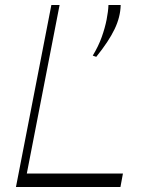

<svg xmlns="http://www.w3.org/2000/svg" viewBox="-20 -750 571 770"><path d="M44 0 186 -730H219L77 0ZM72 0 82 -54H473L463 0ZM366 -522 352 -527Q375 -565 388 -601.5Q401 -638 407.5 -671Q414 -704 415 -730H464Q463 -682 439.5 -633Q416 -584 366 -522Z"/></svg>

Font: Savate ExtraLight
Style: Italic
Weight: 200
Italic angle: -11°
Designer: Max Esnée
Foundry: Plomb Type
Version: Version 2.000